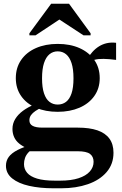

<svg xmlns="http://www.w3.org/2000/svg" viewBox="-20 -766 654 1032"><path d="M604 -444Q566 -449 537 -449.5Q508 -450 488 -444.5Q468 -439 453 -426L445 -444Q460 -468 476.5 -486.5Q493 -505 512.5 -517Q532 -529 554.5 -534Q577 -539 604 -536ZM290 -165Q224 -165 173 -187Q122 -209 93.5 -250Q65 -291 65 -346Q65 -402 93.5 -443.5Q122 -485 173 -507.5Q224 -530 290 -530Q357 -530 407.5 -507.5Q458 -485 487 -443.5Q516 -402 516 -346Q516 -291 487 -250Q458 -209 407 -187Q356 -165 290 -165ZM290 -204Q316 -204 335 -218.5Q354 -233 364.5 -264Q375 -295 375 -345Q375 -395 364.5 -427Q354 -459 335 -474.5Q316 -490 290 -490Q265 -490 246 -474.5Q227 -459 216.5 -427Q206 -395 206 -345Q206 -296 216.5 -264.5Q227 -233 246 -218.5Q265 -204 290 -204ZM267 246Q194 246 136.5 233Q79 220 45.5 193Q12 166 12 125Q12 98 27 77.5Q42 57 75 40Q108 23 160 9L170 28Q147 38 133.5 52.5Q120 67 114.5 83Q109 99 109 116Q109 143 126 163Q143 183 179.5 194Q216 205 275 205H303Q362 205 402 192Q442 179 462.5 156Q483 133 483 104Q483 76 464 61.5Q445 47 397 47H129L130 33Q102 21 83.5 6Q65 -9 56 -29Q47 -49 47 -73Q47 -102 62 -126.5Q77 -151 103.5 -170.5Q130 -190 166 -205L207 -189Q186 -180 170.5 -169.5Q155 -159 146.5 -147Q138 -135 138 -119Q138 -99 155.5 -89.5Q173 -80 208 -80H398Q461 -80 503.5 -65.5Q546 -51 568 -21Q590 9 590 55Q590 116 553 159Q516 202 452.5 224Q389 246 310 246ZM351 -746H255L138 -587V-576H171L334 -684H264L429 -576H467V-587Z"/></svg>

Font: Roboto Serif 144pt SemiBold
Style: Regular
Weight: 600
Version: Version 1.008